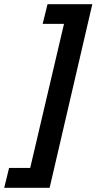

<svg xmlns="http://www.w3.org/2000/svg" viewBox="-36 -767 457 909"><path d="M199 122H-16L7 28H107L267 -654H166L189 -747H401Z"/></svg>

Font: Cairo SemiBold
Style: Italic
Weight: 600
Italic angle: -13°
Designer: Mohamed Gaber, Accademia di Belle Arti di Urbino and others
Foundry: Kief Type Foundry, Accademia di Belle Arti di Urbino and others
Version: Version 3.011